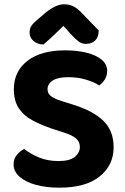

<svg xmlns="http://www.w3.org/2000/svg" viewBox="-20 -859 584 896"><path d="M252.4 -107.4Q305.8 -107.4 329.2 -126.9Q352.7 -146.4 352.7 -173.1Q352.7 -198.2 334.2 -213.4Q315.7 -228.6 280 -240L227.2 -256.9Q173 -275.2 131.7 -297.3Q90.5 -319.3 67.5 -354Q44.6 -388.6 44.6 -442.6Q44.6 -525.6 107.8 -574.8Q171 -624 283 -624Q340 -624 384.4 -612.9Q428.8 -601.8 454.5 -580.4Q480.1 -559 480.1 -527.6Q480.1 -505.4 469.3 -488.5Q458.5 -471.5 443 -460.2Q420.2 -475.6 381.9 -487.2Q343.6 -498.8 298.2 -498.8Q250 -498.8 225.9 -483.2Q201.8 -467.6 201.8 -442.6Q201.8 -422.8 217.9 -410.3Q234.1 -397.8 266.3 -387.8L321.2 -370.6Q412.4 -342.5 461.3 -296.3Q510.2 -250.2 510.2 -171.6Q510.2 -88 445.1 -35.6Q380 16.8 257 16.8Q196 16.8 147.8 3.7Q99.7 -9.4 71.5 -34.1Q43.4 -58.8 43.4 -91.7Q43.4 -117.8 58.8 -136.2Q74.2 -154.5 92.8 -164.1Q119.6 -142.1 160.5 -124.8Q201.3 -107.4 252.4 -107.4ZM276.3 -738.1Q254.2 -717.3 230.4 -694.3Q206.5 -671.3 182.8 -651.4Q155.2 -651.9 136.6 -667.6Q118 -683.3 118 -707.2Q118 -726 127.4 -739.6Q136.8 -753.2 159.9 -771.8L196.1 -802.6Q243.2 -839.1 278.1 -839.1Q301.7 -839.1 320.7 -830.3Q339.6 -821.5 359.2 -800.9L440.5 -717Q440.5 -686.1 424.1 -670.1Q407.8 -654.2 379.9 -654.2Q362 -654.2 346.7 -665.5Q331.4 -676.8 309.8 -700.4Z"/></svg>

Font: Baloo Paaji 2
Style: Regular
Weight: 400
Designer: Shuchita Grover, Noopur Datye and Ek Type
Foundry: Ek Type
Version: Version 1.700